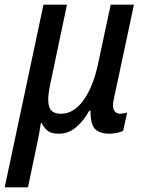

<svg xmlns="http://www.w3.org/2000/svg" viewBox="-55 -559 622 817"><path d="M-35 238 130 -539H230L159 -202Q145 -140 153.5 -107.5Q162 -75 204 -75Q259 -75 300 -132Q341 -189 362 -286L416 -539H515L429 -136Q422 -104 430.5 -89.5Q439 -75 456 -75Q463 -75 472 -77Q481 -79 486 -80L469 -2Q462 2 444 6Q426 10 412 10Q370 10 350 -9.5Q330 -29 330 -88H325Q300 -43 267.5 -16.5Q235 10 195 10Q164 10 148.5 -2Q133 -14 122 -36H119Q116 -15 110.5 15Q105 45 98 76L64 238Z"/></svg>

Font: Noto Sans SemiCondensed Medium
Style: Italic
Weight: 500
Width: 4
Italic angle: -12°
Designer: Monotype Design Team
Foundry: Monotype Imaging Inc.
Version: Version 2.013; ttfautohint (v1.8.4.7-5d5b)